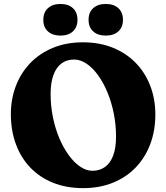

<svg xmlns="http://www.w3.org/2000/svg" viewBox="-20 -933 841 972"><path d="M400.2 -718.8Q483.6 -718.8 551.1 -691.5Q618.7 -664.2 666.7 -615Q714.7 -565.8 740.5 -499Q766.4 -432.3 766.4 -353.4Q766.4 -271.9 740.8 -203.7Q715.2 -135.5 667.3 -85.5Q619.4 -35.5 551.9 -8.1Q484.4 19.4 400.6 19.4Q316 19.4 248.5 -7.8Q180.9 -34.9 133.2 -84.9Q85.5 -134.9 60.3 -203.5Q35 -272.1 35 -355Q35 -430.8 59.9 -496.8Q84.8 -562.7 132.2 -612.5Q179.6 -662.3 247.3 -690.5Q315 -718.8 400.2 -718.8ZM567.4 -241.6Q567.4 -302 555.9 -359.2Q544.3 -416.3 523.8 -465.7Q503.3 -515.1 476.4 -552.3Q449.5 -589.4 418.3 -610.5Q387.1 -631.6 354.8 -631.6Q316.9 -631.6 290.3 -611.1Q263.8 -590.6 250 -551.7Q236.2 -512.8 236.2 -458Q236.2 -396.2 248.1 -338.5Q260 -280.9 281 -231.7Q302.1 -182.6 329.1 -146Q356.1 -109.4 386.6 -88.9Q417.2 -68.4 447.8 -68.4Q484.2 -68.4 511.1 -87.4Q538 -106.4 552.7 -144.9Q567.4 -183.3 567.4 -241.6ZM286 -752.8Q246.1 -752.8 222.7 -774Q199.3 -795.1 199.3 -832.7Q199.3 -870.3 222.7 -891.6Q246.1 -912.9 286 -912.9Q326.3 -912.9 349.2 -891.6Q372.2 -870.3 372.2 -832.7Q372.2 -795.5 349.2 -774.2Q326.3 -752.8 286 -752.8ZM515 -752.8Q475.2 -752.8 451.8 -774Q428.4 -795.1 428.4 -832.8Q428.4 -870.3 451.8 -891.6Q475.2 -912.9 515 -912.9Q556.2 -912.9 579.3 -891.6Q602.5 -870.3 602.5 -832.7Q602.5 -795.5 579.3 -774.2Q556.2 -752.8 515 -752.8Z"/></svg>

Font: Fraunces SuperSoft Wonky
Style: Regular
Weight: 900
Version: Version 1.000;[b76b70a41]